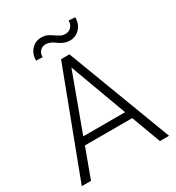

<svg xmlns="http://www.w3.org/2000/svg" viewBox="-207 -1010 1039 1134"><g transform="rotate(-30 312.5 -443.0)"><path d="M473.6 -199.2H150.9L77.6 0H14.6L283.7 -710.9H340.8L609.9 0H547.4ZM169.4 -250.5H454.6L312 -637.7ZM480 -883.3Q480 -836.4 452.4 -807.9Q424.8 -779.3 384.8 -779.3Q347.7 -779.3 312.3 -806.2Q276.9 -833 249 -833Q226.1 -833 210.7 -817.9Q195.3 -802.7 195.3 -775.4L151.4 -776.9Q151.4 -821.8 178 -851.1Q204.6 -880.4 246.6 -880.4Q270 -880.4 286.6 -872.1Q303.2 -863.8 317.9 -853.5Q332.5 -843.3 347.4 -835Q362.3 -826.7 382.3 -826.7Q404.8 -826.7 420.7 -842.8Q436.5 -858.9 436.5 -886.2Z"/></g></svg>

Font: Roboto-Light
Style: Regular
Weight: 300
Designer: Google
Version: Version 2.137; 2017